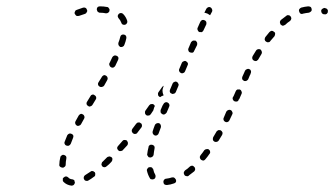

<svg xmlns="http://www.w3.org/2000/svg" viewBox="-20 -575 1053 605"><path d="M212 8Q215 5 216 1Q216 -1 215 -3Q215 -5 214 -7Q212 -8 211 -9Q209 -10 207 -10Q199 -11 195 -16Q193 -17 192 -18Q190 -19 188 -19Q186 -19 184 -18Q182 -17 181 -16Q179 -14 178 -13Q178 -11 178 -9Q178 -7 178 -5Q179 -3 180 -2Q190 8 205 10Q209 10 212 8ZM534 -1Q536 -5 534 -9Q534 -11 532 -12Q531 -14 529 -15Q528 -16 526 -16Q524 -16 522 -16Q513 -13 504 -12Q502 -12 500 -11Q498 -10 497 -8Q496 -7 495 -5Q495 -3 495 -1Q495 3 498 6Q501 8 506 8Q517 7 528 3Q532 2 534 -1ZM280 -24Q281 -28 279 -32Q278 -33 276 -34Q274 -36 272 -36Q270 -36 268 -36Q266 -35 265 -34Q256 -28 248 -23Q245 -21 244 -17Q243 -13 245 -10Q246 -8 247 -7Q249 -6 251 -5Q253 -5 255 -5Q257 -5 258 -6Q267 -11 276 -18Q280 -20 280 -24ZM454 -11Q456 -10 458 -10Q460 -9 462 -10Q464 -10 466 -11Q469 -13 470 -17Q471 -21 469 -25Q465 -31 463 -41Q463 -43 461 -44Q460 -46 459 -47Q457 -48 455 -48Q453 -49 451 -48Q447 -48 445 -44Q442 -41 443 -37Q446 -24 452 -14Q453 -13 454 -11ZM594 -38Q595 -40 595 -42Q595 -44 594 -46Q594 -48 592 -49Q590 -52 586 -53Q581 -53 578 -50Q571 -43 563 -38Q560 -35 559 -31Q559 -27 561 -24Q562 -22 564 -21Q566 -20 568 -20Q570 -19 572 -20Q574 -20 575 -22Q583 -28 592 -35Q593 -37 594 -38ZM169 -50Q172 -47 176 -47Q178 -46 180 -47Q182 -48 183 -49Q185 -50 186 -52Q187 -54 187 -56Q187 -65 189 -75Q190 -79 188 -83Q185 -86 181 -87Q179 -87 177 -87Q175 -86 174 -85Q172 -84 171 -82Q170 -81 170 -79Q167 -67 167 -57Q166 -53 169 -50ZM334 -72Q335 -76 332 -79Q330 -81 328 -81Q327 -82 325 -82Q323 -82 321 -81Q319 -81 317 -79Q310 -72 303 -65Q301 -64 301 -62Q300 -60 300 -58Q299 -56 300 -55Q301 -53 302 -51Q305 -48 309 -48Q313 -48 316 -51Q324 -57 331 -65Q334 -68 334 -72ZM642 -97Q642 -101 638 -104Q637 -105 635 -105Q633 -106 631 -105Q629 -105 627 -104Q625 -103 624 -102Q618 -93 612 -86Q611 -84 610 -82Q609 -80 610 -78Q610 -76 611 -75Q612 -73 613 -72Q617 -69 621 -69Q625 -70 627 -73Q634 -81 640 -90Q643 -93 642 -97ZM444 -87Q444 -85 446 -83Q447 -81 448 -80Q450 -79 452 -79Q456 -78 460 -81Q463 -83 464 -87Q465 -97 467 -107Q468 -111 466 -115Q463 -118 459 -119Q457 -119 456 -119Q454 -119 452 -118Q450 -116 449 -115Q448 -113 448 -111Q445 -100 444 -90Q443 -88 444 -87ZM383 -121Q383 -123 383 -125Q383 -127 382 -128Q381 -130 380 -132Q377 -134 372 -134Q368 -134 366 -131Q359 -123 352 -115Q349 -112 349 -108Q350 -104 353 -101Q354 -100 356 -99Q358 -99 360 -99Q362 -99 364 -100Q366 -100 367 -102Q374 -110 381 -117Q382 -119 383 -121ZM183 -125Q183 -123 184 -121Q185 -120 186 -118Q188 -117 190 -116Q194 -115 197 -116Q201 -118 203 -122Q206 -131 210 -140Q212 -144 211 -148Q209 -152 206 -153Q202 -155 198 -154Q194 -152 192 -149Q188 -139 184 -129Q183 -127 183 -125ZM681 -158Q679 -162 676 -164Q674 -165 672 -165Q670 -165 668 -165Q666 -164 665 -163Q663 -162 662 -160Q657 -151 652 -143Q651 -141 651 -139Q650 -137 651 -135Q651 -133 652 -132Q654 -130 655 -129Q659 -127 663 -128Q667 -129 669 -132Q674 -141 680 -150Q682 -154 681 -158ZM462 -153Q464 -150 468 -148Q472 -147 475 -149Q479 -151 480 -155Q483 -164 487 -174Q488 -178 486 -182Q485 -185 481 -187Q479 -187 477 -187Q475 -187 473 -186Q471 -185 470 -184Q469 -183 468 -181Q464 -171 461 -161Q460 -157 462 -153ZM427 -177Q428 -179 427 -181Q427 -183 426 -185Q425 -186 423 -187Q420 -190 416 -189Q412 -189 409 -185Q404 -178 397 -169Q395 -166 395 -162Q396 -158 399 -155Q401 -154 403 -153Q404 -153 406 -153Q408 -153 410 -154Q412 -155 413 -157Q420 -166 426 -174Q427 -175 427 -177ZM217 -186Q218 -182 221 -180Q225 -177 229 -179Q233 -180 235 -183L245 -201Q247 -204 246 -208Q245 -212 242 -214Q238 -217 234 -216Q230 -214 228 -211L218 -193Q216 -190 217 -186ZM713 -218Q713 -220 712 -222Q711 -224 710 -226Q708 -227 707 -228Q703 -230 699 -228Q695 -227 693 -223L685 -204Q684 -202 684 -200Q684 -198 685 -196Q685 -195 687 -193Q688 -192 690 -191Q694 -189 698 -191Q701 -192 703 -196L712 -215Q712 -216 713 -218ZM448 -211Q444 -210 441 -212Q437 -215 437 -219Q436 -223 438 -226L450 -243Q453 -247 457 -247Q461 -248 464 -246Q465 -245 466 -244Q467 -243 468 -241Q467 -239 466 -237Q464 -232 463 -227L455 -215Q452 -211 448 -211ZM486 -228Q486 -226 486 -224Q486 -222 486 -221Q487 -219 489 -217Q490 -216 492 -215Q496 -213 499 -215Q503 -217 505 -220Q508 -227 511 -234L513 -239Q515 -243 513 -247Q512 -250 508 -252Q504 -254 500 -252Q497 -251 495 -247L492 -242Q489 -235 486 -228ZM253 -251Q252 -249 253 -247Q253 -245 255 -243Q256 -242 258 -241Q261 -238 265 -240Q269 -241 271 -244L282 -262Q284 -265 283 -269Q282 -273 278 -275Q277 -276 275 -277Q273 -277 271 -277Q269 -276 267 -275Q266 -274 265 -272L254 -254Q253 -253 253 -251ZM734 -263 741 -279Q743 -283 741 -287Q740 -291 736 -293Q734 -293 732 -293Q730 -293 728 -293Q726 -292 725 -291Q724 -289 723 -288L716 -272L714 -269Q713 -267 713 -265Q713 -263 714 -261Q715 -259 716 -258Q717 -256 719 -256Q721 -255 723 -255Q725 -255 727 -255Q729 -256 730 -257Q732 -259 732 -261ZM478 -277Q477 -281 479 -284L491 -301Q492 -302 493 -303Q495 -304 496 -305L495 -302Q493 -297 492 -291Q492 -284 494 -278Q495 -276 496 -275Q494 -274 492 -273Q488 -272 485 -269Q484 -269 483 -270Q482 -270 482 -270Q478 -273 478 -277ZM515 -289Q515 -287 515 -286Q516 -284 517 -282Q519 -281 521 -280Q522 -279 524 -279Q526 -279 528 -280Q530 -280 532 -282Q533 -283 534 -285L542 -304Q544 -308 542 -311Q541 -315 537 -317Q535 -318 533 -318Q531 -318 530 -317Q528 -316 526 -315Q525 -314 524 -312L516 -293Q515 -291 515 -289ZM300 -331 290 -315Q288 -312 289 -308Q290 -304 294 -302Q297 -300 301 -301Q306 -302 308 -305L317 -321L318 -323Q320 -326 319 -330Q318 -334 315 -336Q311 -339 307 -338Q303 -336 301 -333ZM770 -344Q771 -346 771 -348Q771 -350 771 -351Q770 -353 769 -355Q767 -356 766 -357Q762 -359 758 -357Q754 -356 752 -352Q751 -349 749 -345L744 -334Q743 -332 743 -330Q743 -328 743 -326Q744 -324 745 -323Q747 -321 749 -320Q752 -319 756 -320Q760 -322 762 -325L767 -337Q769 -340 770 -344ZM545 -350Q546 -347 550 -345Q552 -344 554 -344Q556 -344 557 -345Q559 -345 561 -347Q562 -348 563 -350L571 -369Q573 -372 572 -376Q570 -380 566 -382Q565 -383 563 -383Q561 -383 559 -382Q557 -381 555 -380Q554 -379 553 -377L545 -358Q543 -354 545 -350ZM325 -369Q326 -365 330 -363Q333 -361 337 -362Q341 -364 343 -367Q348 -377 352 -386Q354 -390 353 -394Q351 -398 348 -399Q344 -401 340 -400Q336 -398 334 -395Q330 -386 325 -376Q323 -373 325 -369ZM805 -412Q804 -416 801 -419Q797 -421 793 -420Q789 -419 787 -416Q782 -407 776 -398Q774 -394 775 -390Q776 -386 780 -384Q782 -383 784 -383Q786 -382 788 -383Q789 -383 791 -385Q793 -386 794 -388Q799 -396 804 -405Q806 -408 805 -412ZM574 -415Q575 -411 579 -410Q581 -409 583 -409Q585 -409 587 -409Q588 -410 590 -411Q591 -413 592 -415L601 -433Q602 -437 601 -441Q599 -445 596 -447Q594 -447 592 -447Q590 -447 588 -447Q586 -446 585 -445Q583 -443 582 -442L574 -423Q572 -419 574 -415ZM354 -432Q356 -429 359 -427Q363 -426 367 -428Q371 -430 372 -434Q376 -444 378 -454Q379 -458 377 -462Q375 -465 371 -466Q367 -467 363 -465Q360 -463 359 -459Q357 -450 353 -440Q352 -436 354 -432ZM847 -469Q847 -473 843 -475Q840 -478 836 -478Q832 -477 829 -474Q823 -466 816 -458Q814 -455 814 -450Q815 -446 818 -444Q822 -441 826 -442Q830 -442 832 -446Q839 -454 845 -461Q847 -465 847 -469ZM603 -480Q604 -476 608 -474Q610 -474 612 -474Q614 -473 616 -474Q618 -475 619 -476Q620 -478 621 -479L630 -498Q631 -502 630 -506Q628 -510 625 -511Q621 -513 617 -512Q613 -510 611 -506L603 -488Q601 -484 603 -480ZM898 -516Q898 -520 896 -523Q893 -527 889 -527Q885 -528 882 -525Q874 -519 865 -512Q864 -510 863 -509Q862 -507 862 -505Q862 -503 863 -501Q863 -499 864 -498Q866 -496 868 -495Q869 -494 871 -494Q873 -494 875 -495Q877 -496 879 -497Q886 -504 894 -509Q897 -512 898 -516ZM366 -498Q370 -496 374 -497Q378 -498 380 -502Q382 -505 381 -509Q377 -522 368 -531Q365 -534 361 -534Q357 -534 354 -531Q353 -530 352 -528Q351 -526 351 -524Q351 -522 352 -521Q352 -519 354 -517Q359 -512 362 -504Q363 -500 366 -498ZM251 -533Q252 -534 253 -536Q254 -538 255 -540Q255 -542 254 -544Q253 -548 250 -550Q246 -552 242 -551Q233 -548 222 -544Q220 -543 218 -542Q217 -540 216 -538Q215 -536 215 -534Q215 -532 216 -531Q218 -527 221 -525Q225 -524 229 -525Q240 -529 247 -531Q249 -532 251 -533ZM636 -552Q639 -554 643 -552Q647 -550 648 -546Q650 -542 648 -538L642 -527Q638 -530 634 -532Q629 -534 624 -535L630 -547Q632 -551 636 -552ZM1009 -531Q1013 -534 1013 -538Q1014 -542 1012 -545Q1009 -549 1005 -549L1004 -550Q1000 -550 997 -548Q993 -546 992 -542Q992 -537 994 -534Q996 -531 1000 -530H1002Q1006 -529 1009 -531ZM960 -539Q963 -542 962 -546Q962 -550 959 -553Q955 -555 951 -555Q940 -554 929 -551Q925 -549 923 -546Q921 -542 923 -538Q924 -534 927 -532Q931 -530 935 -532Q944 -534 953 -535Q957 -536 960 -539ZM321 -535Q325 -538 325 -542Q326 -546 323 -549Q321 -553 317 -553Q307 -555 295 -555Q291 -555 288 -553Q285 -550 285 -546Q285 -544 286 -542Q286 -540 288 -538Q289 -537 291 -536Q292 -535 294 -535Q305 -535 314 -533Q318 -533 321 -535Z"/></svg>

Font: FRB American Cursive Dashed Light
Style: Italic
Weight: 300
Italic angle: -25°
Version: Version 2.0;Modular Font Editor K font №1